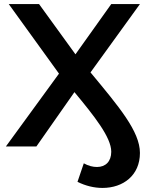

<svg xmlns="http://www.w3.org/2000/svg" viewBox="-20 -720 735 944"><path d="M668 -700H527L351 -453L172 -700H23L270 -358L9 0H159L346 -267C443 -150 527 -45 527 26C527 74 499 101 457 101C437 101 415 96 392 83L361 174C401 194 443 204 484 204C586 204 668 142 668 32C668 -74 565 -195 425 -364Z"/></svg>

Font: Talent
Style: Bold
Weight: 600
Designer: Mike Powis
Version: Version 1.001;hotconv 1.0.109;makeotfexe 2.5.65596